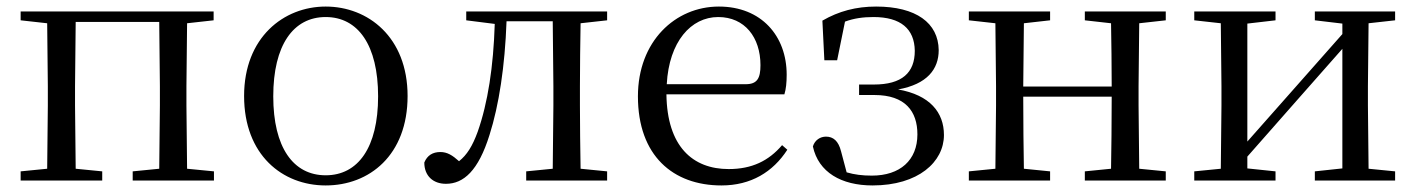

<svg xmlns="http://www.w3.org/2000/svg" viewBox="-20 -551 4323 586"><path d="M43 -489 124 -480 126 -288V-229L124 -36L43 -28V0H292V-28L211 -36L209 -229V-288L211 -484H466L468 -288V-229L466 -36L385 -28V0H633V-28L551 -36L549 -229V-288L551 -480L632 -489V-516H43Z M974 15C1107 15 1224 -77 1224 -258C1224 -438 1103 -531 974 -531C846 -531 725 -437 725 -258C725 -78 842 15 974 15ZM974 -16C875 -16 814 -101 814 -257C814 -413 875 -499 974 -499C1073 -499 1134 -413 1134 -257C1134 -101 1073 -16 974 -16Z M1666 0H1833V-28L1752 -36C1751 -92 1750 -174 1750 -229V-288C1750 -342 1751 -424 1752 -480L1833 -489V-516H1403V-489L1490 -478C1486 -348 1469 -237 1438 -149C1422 -105 1405 -78 1381 -59C1361 -77 1345 -87 1324 -87C1301 -87 1284 -77 1275 -55C1275 -14 1302 10 1341 10C1395 10 1440 -30 1474 -139C1503 -230 1521 -349 1526 -486H1667L1669 -288V-229L1667 -36L1586 -28V0Z M2182 15C2272 15 2339 -26 2383 -94L2367 -108C2326 -60 2275 -35 2204 -35C2094 -35 2016 -104 2014 -263H2374C2379 -279 2381 -299 2381 -323C2381 -441 2304 -531 2174 -531C2041 -531 1927 -425 1927 -257C1927 -76 2034 15 2182 15ZM2015 -294C2022 -424 2089 -499 2172 -499C2253 -499 2301 -437 2301 -352C2301 -312 2291 -294 2256 -294Z M2643 15C2783 15 2861 -57 2861 -139C2861 -208 2818 -261 2721 -278C2810 -294 2845 -340 2845 -398C2844 -481 2776 -531 2654 -531C2593 -531 2540 -517 2490 -488L2496 -367H2535L2559 -485C2586 -495 2614 -499 2646 -499C2729 -499 2771 -463 2772 -396C2772 -329 2733 -293 2647 -293H2602V-261H2649C2743 -261 2780 -211 2780 -141C2780 -62 2727 -15 2641 -15C2612 -15 2588 -18 2564 -25L2547 -89C2539 -121 2523 -134 2501 -134C2484 -134 2467 -124 2461 -104C2478 -25 2548 15 2643 15Z M3291 -489 3371 -480C3372 -426 3373 -346 3373 -287H3103L3105 -480L3185 -489V-516H2937V-489L3018 -480L3020 -288V-229L3018 -36L2937 -28V0H3185V-28L3105 -36C3104 -92 3103 -177 3103 -256H3373C3373 -177 3372 -92 3371 -36L3291 -28V0H3538V-28L3457 -36L3455 -229V-288L3457 -480L3538 -489V-516H3291Z M3993 -489 4077 -479V-447L3917 -266L3787 -119V-479L3873 -489V-516H3625V-489L3706 -480L3708 -288V-229L3706 -36L3625 -28V0H3873V-28L3787 -37V-73L3942 -249L4077 -402V-37L3993 -28V0H4238V-28L4157 -36L4155 -229V-288L4157 -480L4238 -489V-516H3993Z"/></svg>

Font: Harano Aji Mincho KR
Style: Regular
Weight: 400
Foundry: Masamichi Hosoda
Version: HaranoAjiMinchoKR-Regular version 20230610;ttx 4.39.4